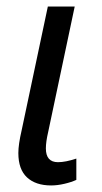

<svg xmlns="http://www.w3.org/2000/svg" viewBox="-20 -556 310 586"><path d="M36 -89Q36 -115 46 -158L126 -536H208L127 -153Q120 -123 120 -103Q120 -61 157 -61Q180 -61 213 -72V-7Q198 0 176.5 5Q155 10 136 10Q89 10 62.5 -14.5Q36 -39 36 -89Z"/></svg>

Font: Noto Sans UI Narrow
Style: Italic
Weight: 400
Width: 4
Italic angle: -12°
Designer: Monotype Design Team
Foundry: Monotype Imaging Inc.
Version: Version 1.001